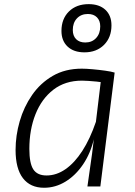

<svg xmlns="http://www.w3.org/2000/svg" viewBox="-20 -880 635 906"><path d="M392.5 0 414.5 -155 456 -499 459 -524.5 521 -537.5 453.5 0ZM188 6Q123 6 88.2 -39.2Q53.5 -84.5 53.5 -172.5Q53.5 -240 73 -307.8Q92.5 -375.5 131.5 -431.8Q170.5 -488 229 -522Q287.5 -556 366 -556Q387 -556 417.2 -553.2Q447.5 -550.5 476.2 -546.5Q505 -542.5 521 -537.5L501.5 -484.5Q491.5 -487.5 474 -490.2Q456.5 -493 436.2 -495Q416 -497 397.5 -498.2Q379 -499.5 367 -499.5Q287.5 -499.5 232 -456.8Q176.5 -414 147.5 -341Q118.5 -268 118.5 -177.5Q118.5 -109.5 137.2 -80.8Q156 -52 199.5 -52Q246.5 -52 289.2 -81.8Q332 -111.5 368.5 -168Q405 -224.5 432.5 -305L440 -260L423 -224Q407 -156 371.8 -104Q336.5 -52 289 -23Q241.5 6 188 6ZM378.5 -633Q328 -633 299 -660.2Q270 -687.5 270 -734Q270 -791 305.2 -825.8Q340.5 -860.5 398.5 -860.5Q448.5 -860.5 477.2 -833.8Q506 -807 506 -760.5Q506 -703.5 470.8 -668.2Q435.5 -633 378.5 -633ZM382.5 -679.5Q414 -679.5 433.5 -700.5Q453 -721.5 453 -755.5Q453 -782.5 437.5 -798.2Q422 -814 394.5 -814Q362.5 -814 343 -793.2Q323.5 -772.5 323.5 -738.5Q323.5 -711 339.2 -695.2Q355 -679.5 382.5 -679.5Z"/></svg>

Font: Spline Sans Mono Light
Style: Italic
Weight: 300
Italic angle: -4°
Monospace: yes
Version: Version 1.004